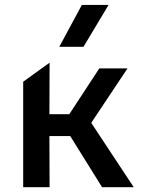

<svg xmlns="http://www.w3.org/2000/svg" viewBox="-20 -780 598 800"><path d="M405.3 0 241.6 -262.8 393.8 -495H511.3L360.2 -268.1L537.2 0ZM76.6 0V-439.5L186.6 -518.8L185.9 -304.1H334.7V-213.1H185.9L186.6 0ZM227.1 -585 321.1 -759.5H432.4L327.9 -585Z"/></svg>

Font: Geologica-Sharp
Style: Regular
Weight: 100
Designer: Sindre Bremnes, Frode Helland
Foundry: Monokrom Skriftforlag AS
Version: Version 1.010;gftools[0.9.28]